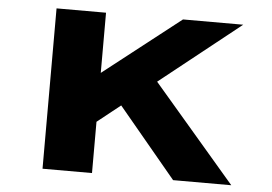

<svg xmlns="http://www.w3.org/2000/svg" viewBox="-50 -768 1183 835"><g transform="rotate(5 541.5 -350.0)"><path d="M301 -161 234 -323 716 -700H979ZM164 0V-700H380V0ZM734 0 441 -352 568 -490 988 0Z"/></g></svg>

Font: Lexend Zetta Black
Style: Regular
Weight: 900
Designer: Bonnie Shaver-Troup, Thomas Jockin
Foundry: Lexend
Version: Version 1.007